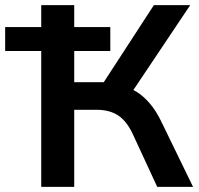

<svg xmlns="http://www.w3.org/2000/svg" viewBox="-31 -725 773 745"><path d="M129 0V-527H-11V-620H129V-705H257V-620H397V-527H257V-406H386L354 -379L566 -705H707L472 -354L441 -391Q470 -386 497 -370Q524 -354 549.5 -324.5Q575 -295 596 -251L718 0H579L485 -203Q461 -255 427.5 -277Q394 -299 344 -299H257V0Z"/></svg>

Font: Nunito Sans 12pt ExtraLight
Style: Regular
Weight: 200
Designer: Vernon Adams
Foundry: Vernon Adams
Version: Version 3.101;gftools[0.9.27]